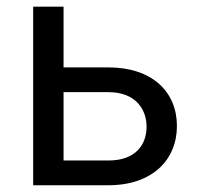

<svg xmlns="http://www.w3.org/2000/svg" viewBox="-20 -548 587 568"><path d="M168 -348.6V-528.3H78.1V0H300.8C431.2 0 503.4 -75.7 503.4 -175.3C503.4 -275.4 431.2 -348.6 300.8 -348.6ZM168 -275.4H300.8C382.8 -275.4 413.6 -222.7 413.6 -173.3C413.6 -121.6 382.8 -73.2 300.8 -73.2H168Z"/></svg>

Font: Bert Sans
Style: Regular
Weight: 400
Designer: Christian Robertson (Google), Cristiano Sobral
Foundry: Google, Cristiano Sobral
Version: Version 3.101